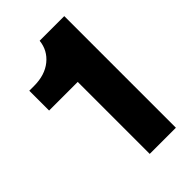

<svg xmlns="http://www.w3.org/2000/svg" viewBox="-219 -799 877 877"><g transform="rotate(-45 219.5 -360.5)"><path d="M206 0V-465H21V-593H52Q122 -593 166 -628.5Q210 -664 216 -721H375V0Z"/></g></svg>

Font: Mona Sans ExtraLight ExtraBold
Style: Regular
Weight: 800
Version: Version 2.000